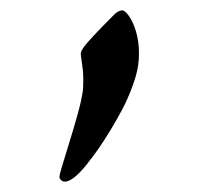

<svg xmlns="http://www.w3.org/2000/svg" viewBox="-20 -188 381 369"><path d="M137.2 -68.8Q135.3 -80.6 135.3 -84Q135.3 -88.4 137.9 -92.5Q140.6 -96.7 141.1 -97.7Q151.9 -112.3 198.7 -159.2Q207 -168 215.3 -168Q220.2 -168 228 -157Q235.8 -146 241.5 -127Q247.1 -107.9 247.1 -85Q247.1 -63 241.2 -42.5Q235.4 -22 224.6 2.4Q216.8 21 193.4 60.3Q169.9 99.6 144.8 130.4Q119.6 161.1 104.5 161.1Q100.6 161.1 97.4 158.2Q94.2 155.3 94.2 151.4Q94.2 146.5 108.4 101.6Q122.1 57.6 129.4 31Q136.7 4.4 139.2 -13.2Q140.1 -22 140.1 -36.6Q140.1 -46.4 138.9 -55.9Q137.7 -65.4 137.2 -68.8Z"/></svg>

Font: David Libre Medium
Style: Regular
Weight: 500
Version: Version 1.000